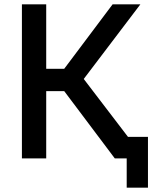

<svg xmlns="http://www.w3.org/2000/svg" viewBox="-20 -730 714 885"><path d="M81 0V-710H193V-413H276L499 -710H627L366 -366L570 -99H662V135H564V0H509L276 -310H193V0Z"/></svg>

Font: Raleway SemiBold
Style: Regular
Weight: 600
Designer: Matt McInerney, Pablo Impallari, Rodrigo Fuenzalida
Foundry: Matt McInerney, Pablo Impallari, Rodrigo Fuenzalida
Version: Version 4.026